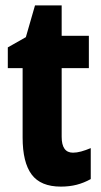

<svg xmlns="http://www.w3.org/2000/svg" viewBox="-20 -683 374 713"><path d="M251 -116Q265 -116 281.5 -120.5Q298 -125 317 -133V-18Q292 -4 265 3Q238 10 206 10Q131 10 97.5 -35Q64 -80 64 -172V-430H9V-507L76 -545L110 -663H209V-550H310V-430H209V-175Q209 -116 251 -116Z"/></svg>

Font: Noto Sans Lao Looped ExtraCondensed ExtraBold
Style: Regular
Weight: 800
Width: 2
Designer: Mark Frömberg, Ben Mitchell
Foundry: The Fontpad Ltd
Version: Version 1.002; ttfautohint (v1.8.4.7-5d5b)